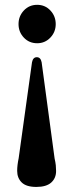

<svg xmlns="http://www.w3.org/2000/svg" viewBox="-20 -598 295 777"><path d="M127 158.5Q86.5 158.5 68 140.5Q49.5 122.5 49.5 93.5Q49.5 71 55.5 42.5L109.5 -346Q113.5 -366.5 129 -366.5Q144.5 -366.5 148.5 -346L201 43.5Q204.5 58.5 205.8 70.8Q207 83 207 94Q207 123 187.2 140.8Q167.5 158.5 127 158.5ZM130.5 -578.5Q162.5 -578.5 184 -555.5Q205.5 -532.5 205.5 -500.5Q205.5 -468.5 183.8 -445.8Q162 -423 130.5 -423Q98 -423 76.5 -445.8Q55 -468.5 55 -500.5Q55 -532.5 76.5 -555.5Q98 -578.5 130.5 -578.5Z"/></svg>

Font: Fraunces 144pt Soft SemiBold
Style: Regular
Weight: 600
Version: Version 1.000;[b76b70a41]